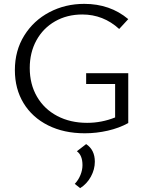

<svg xmlns="http://www.w3.org/2000/svg" viewBox="-20 -684 761 994"><path d="M426 -305H644V-47Q597 -21 538 -7.5Q479 6 419 6Q311 6 229 -35Q147 -76 102 -150Q57 -224 57 -321Q57 -422 105.5 -500Q154 -578 236 -621Q318 -664 416 -664Q550 -664 644 -585L597 -534Q515 -609 406 -609Q327 -609 265 -573.5Q203 -538 168.5 -475Q134 -412 134 -332Q134 -248 171.5 -183.5Q209 -119 276.5 -83.5Q344 -48 431 -48Q506 -48 576 -76V-249H426ZM367 268Q386 248 396.5 222Q407 196 407 171Q407 120 378 99L426 62Q471 92 471 153Q471 193 450.5 230.5Q430 268 395 290Z"/></svg>

Font: Ysabeau
Style: Regular
Weight: 400
Designer: Christian Thalmann (Catharsis Fonts)
Version: Version 0.003